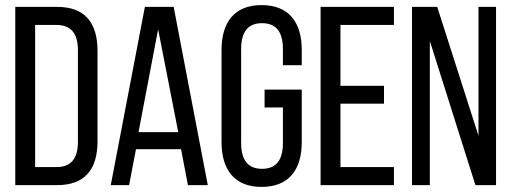

<svg xmlns="http://www.w3.org/2000/svg" viewBox="-20 -727 2008 754"><path d="M204 -700Q363 -700 363 -526V-173Q363 0 204 0H40V-700ZM203 -71Q286 -71 286 -170V-530Q286 -629 202 -629H118V-71Z M514 -141 487 0H415L549 -700H662L796 0H718L691 -141ZM524 -208H680L601 -612Z M1127 -659Q1165 -613 1165 -531V-471H1091V-535Q1091 -636 1009 -636Q927 -636 927 -535V-165Q927 -64 1009 -64Q1091 -64 1091 -165V-305H1019V-375H1165V-169Q1165 -87 1127 -41Q1086 7 1007 7Q929 7 888 -41Q850 -87 850 -169V-531Q850 -613 888 -659Q929 -707 1007 -707Q1086 -707 1127 -659Z M1488 -390V-320H1317V-71H1527V0H1239V-700H1527V-629H1317V-390Z M1668 0H1598V-700H1697L1859 -194V-700H1928V0H1847L1668 -566Z"/></svg>

Font: Adderley Regular
Style: Regular
Weight: 400
Designer: gorohovskiy
Version: Version 1.003 November 13, 2017